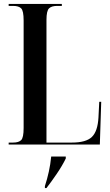

<svg xmlns="http://www.w3.org/2000/svg" viewBox="-20 -734 561 975"><path d="M24 0V-10H47Q75 -10 87.5 -22.5Q100 -35 100 -84V-630Q100 -679 87.5 -691.5Q75 -704 47 -704H24V-714H294V-704H270Q242 -704 229 -691.5Q216 -679 216 -633V-10H345Q417 -10 446.5 -38.5Q476 -67 480 -137L484 -217H494L487 0ZM208 211Q220 174 228 137.5Q236 101 240 61H314V71Q296 108 268 149Q240 190 216 221H208Z"/></svg>

Font: Noto Serif Display ExtraCondensed SemiBold
Style: Regular
Weight: 600
Width: 2
Designer: Monotype Design Team
Foundry: Monotype Imaging Inc.
Version: Version 2.009